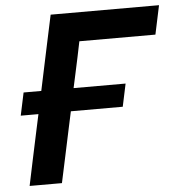

<svg xmlns="http://www.w3.org/2000/svg" viewBox="-51 -762 756 811"><g transform="rotate(-5 326.5 -356.5)"><path d="M42 0Q54 -58 65.5 -112Q77 -166 91.5 -234L105.5 -299H30.5L51 -395.5H126L142.5 -473.5Q157 -542 168.8 -597.5Q180.5 -653 193.5 -713H653L627 -590.5H304.5Q298 -558.5 291 -525Q283.5 -491 275.5 -453L263 -395.5H483.5L463 -299H243L229 -234Q214.5 -166 203 -112Q191.5 -58 179 0Z"/></g></svg>

Font: Heraclito SemiBold
Style: Italic
Weight: 600
Italic angle: -12°
Designer: Kostas Bartsokas (font) & Cristiano Sobral (main changes)
Foundry: Kostas Bartsokas (font) & Cristiano Sobral (main changes)
Version: Version 1.00;July 8, 2020;FontCreator 13.0.0.2655 64-bit